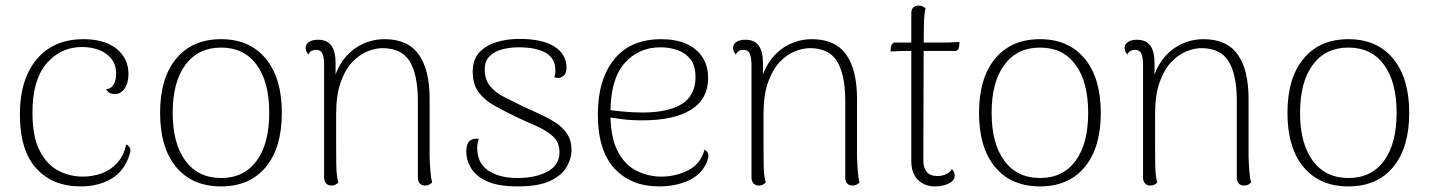

<svg xmlns="http://www.w3.org/2000/svg" viewBox="-20 -654 5106 686"><path d="M268 12Q168 12 109.5 -52.5Q51 -117 51 -245Q51 -370 111 -442Q171 -514 279 -514Q353 -514 396 -480Q439 -446 439 -389Q439 -358 425.5 -338Q412 -318 390 -318Q381 -318 373 -321.5Q365 -325 359 -335Q378 -337 386.5 -353Q395 -369 395 -390Q395 -423 377.5 -444.5Q360 -466 332.5 -476Q305 -486 273 -486Q197 -486 146.5 -427.5Q96 -369 96 -251Q96 -165 122 -115Q148 -65 189 -44Q230 -23 275 -23Q311 -23 343 -34.5Q375 -46 398.5 -71.5Q422 -97 431 -138Q440 -134 444.5 -125Q449 -116 440 -93Q421 -40 375.5 -14Q330 12 268 12Z M770 12Q667 12 609.5 -57Q552 -126 552 -251Q552 -375 609.5 -444.5Q667 -514 770 -514Q872 -514 929.5 -444.5Q987 -375 987 -251Q987 -126 929.5 -57Q872 12 770 12ZM770 -18Q852 -18 897 -79.5Q942 -141 942 -251Q942 -361 897 -422.5Q852 -484 770 -484Q688 -484 642.5 -422.5Q597 -361 597 -251Q597 -141 642.5 -79.5Q688 -18 770 -18Z M1164 9Q1152 9 1145 1Q1138 -7 1138 -20V-426Q1137 -454 1130.5 -465Q1124 -476 1109 -476Q1103 -476 1095 -473Q1087 -470 1082 -459Q1072 -471 1072 -483Q1072 -496 1084 -504Q1096 -512 1116 -512Q1149 -512 1164 -491Q1179 -470 1179 -428V-332L1165 -321Q1170 -381 1196.5 -424.5Q1223 -468 1264.5 -491Q1306 -514 1354 -514Q1437 -514 1476 -459.5Q1515 -405 1515 -301V-94Q1516 -65 1518 -40.5Q1520 -16 1524 -2Q1520 2 1514 5.5Q1508 9 1499 9Q1487 9 1480 1.5Q1473 -6 1473 -19V-299Q1472 -390 1443 -436Q1414 -482 1346 -482Q1322 -482 1293 -470.5Q1264 -459 1238.5 -432Q1213 -405 1197 -359.5Q1181 -314 1181 -246Q1181 -178 1181 -135Q1181 -92 1181.5 -66Q1182 -40 1184 -26Q1186 -12 1189 -2Q1185 2 1179 5.5Q1173 9 1164 9Z M1829 12Q1763 12 1723 -5Q1683 -22 1664.5 -51Q1646 -80 1646 -113Q1646 -129 1650.5 -139.5Q1655 -150 1665 -155Q1675 -160 1691 -158Q1688 -150 1686.5 -142.5Q1685 -135 1685 -123Q1686 -70 1725.5 -44Q1765 -18 1829 -18Q1895 -18 1937 -41.5Q1979 -65 1979 -109Q1979 -146 1955.5 -167Q1932 -188 1896.5 -203.5Q1861 -219 1823 -237Q1784 -256 1749 -275Q1714 -294 1691.5 -322.5Q1669 -351 1669 -398Q1669 -441 1692.5 -466.5Q1716 -492 1754 -503.5Q1792 -515 1836 -515Q1918 -515 1961 -487.5Q2004 -460 2004 -413Q2004 -400 2000 -391.5Q1996 -383 1985 -378Q1980 -375 1973.5 -375.5Q1967 -376 1960 -378Q1963 -385 1964 -393Q1965 -401 1964 -407Q1963 -447 1928.5 -466Q1894 -485 1833 -485Q1802 -485 1774 -477.5Q1746 -470 1729 -453Q1712 -436 1712 -406Q1712 -370 1730.5 -347Q1749 -324 1780 -308Q1811 -292 1846 -275Q1877 -261 1907.5 -247Q1938 -233 1964 -216.5Q1990 -200 2006 -176Q2022 -152 2022 -117Q2022 -89 2005.5 -59Q1989 -29 1947.5 -8.5Q1906 12 1829 12Z M2335 12Q2234 12 2175 -52.5Q2116 -117 2116 -245Q2116 -369 2174 -441.5Q2232 -514 2343 -514Q2394 -514 2431 -498Q2468 -482 2489 -451Q2510 -420 2510 -375Q2510 -300 2449 -262Q2388 -224 2275 -224Q2233 -224 2199.5 -228.5Q2166 -233 2135 -238L2136 -265Q2164 -259 2204 -255.5Q2244 -252 2277 -252Q2321 -252 2356 -259.5Q2391 -267 2415.5 -282Q2440 -297 2452.5 -321.5Q2465 -346 2465 -378Q2465 -420 2446.5 -443Q2428 -466 2399 -475.5Q2370 -485 2340 -485Q2261 -485 2211 -427.5Q2161 -370 2161 -251Q2161 -164 2186.5 -114.5Q2212 -65 2254 -44Q2296 -23 2343 -23Q2395 -23 2439.5 -46Q2484 -69 2497 -119Q2506 -115 2510 -105.5Q2514 -96 2505 -74Q2486 -30 2440 -9Q2394 12 2335 12Z M2691 9Q2679 9 2672 1Q2665 -7 2665 -20V-426Q2664 -454 2657.5 -465Q2651 -476 2636 -476Q2630 -476 2622 -473Q2614 -470 2609 -459Q2599 -471 2599 -483Q2599 -496 2611 -504Q2623 -512 2643 -512Q2676 -512 2691 -491Q2706 -470 2706 -428V-332L2692 -321Q2697 -381 2723.5 -424.5Q2750 -468 2791.5 -491Q2833 -514 2881 -514Q2964 -514 3003 -459.5Q3042 -405 3042 -301V-94Q3043 -65 3045 -40.5Q3047 -16 3051 -2Q3047 2 3041 5.5Q3035 9 3026 9Q3014 9 3007 1.5Q3000 -6 3000 -19V-299Q2999 -390 2970 -436Q2941 -482 2873 -482Q2849 -482 2820 -470.5Q2791 -459 2765.5 -432Q2740 -405 2724 -359.5Q2708 -314 2708 -246Q2708 -178 2708 -135Q2708 -92 2708.5 -66Q2709 -40 2711 -26Q2713 -12 2716 -2Q2712 2 2706 5.5Q2700 9 2691 9Z M3321 12Q3283 12 3259.5 -11.5Q3236 -35 3236 -78V-607Q3236 -620 3243 -627Q3250 -634 3262 -634Q3272 -634 3278 -630.5Q3284 -627 3287 -624Q3282 -608 3281 -561.5Q3280 -515 3280 -428L3279 -80Q3279 -54 3291.5 -39.5Q3304 -25 3329 -25Q3345 -25 3360 -31.5Q3375 -38 3381 -50Q3387 -44 3389 -38Q3391 -32 3391 -27Q3391 -9 3370 1.5Q3349 12 3321 12ZM3162 -470 3163 -486Q3164 -493 3168 -497.5Q3172 -502 3177 -502H3348Q3352 -502 3360 -502Q3368 -502 3377.5 -502.5Q3387 -503 3395.5 -503.5Q3404 -504 3408 -504L3407 -488Q3406 -481 3402.5 -476.5Q3399 -472 3393 -472H3222Q3212 -472 3192 -471.5Q3172 -471 3162 -470Z M3696 12Q3593 12 3535.5 -57Q3478 -126 3478 -251Q3478 -375 3535.5 -444.5Q3593 -514 3696 -514Q3798 -514 3855.5 -444.5Q3913 -375 3913 -251Q3913 -126 3855.5 -57Q3798 12 3696 12ZM3696 -18Q3778 -18 3823 -79.5Q3868 -141 3868 -251Q3868 -361 3823 -422.5Q3778 -484 3696 -484Q3614 -484 3568.5 -422.5Q3523 -361 3523 -251Q3523 -141 3568.5 -79.5Q3614 -18 3696 -18Z M4090 9Q4078 9 4071 1Q4064 -7 4064 -20V-426Q4063 -454 4056.5 -465Q4050 -476 4035 -476Q4029 -476 4021 -473Q4013 -470 4008 -459Q3998 -471 3998 -483Q3998 -496 4010 -504Q4022 -512 4042 -512Q4075 -512 4090 -491Q4105 -470 4105 -428V-332L4091 -321Q4096 -381 4122.5 -424.5Q4149 -468 4190.5 -491Q4232 -514 4280 -514Q4363 -514 4402 -459.5Q4441 -405 4441 -301V-94Q4442 -65 4444 -40.5Q4446 -16 4450 -2Q4446 2 4440 5.5Q4434 9 4425 9Q4413 9 4406 1.5Q4399 -6 4399 -19V-299Q4398 -390 4369 -436Q4340 -482 4272 -482Q4248 -482 4219 -470.5Q4190 -459 4164.5 -432Q4139 -405 4123 -359.5Q4107 -314 4107 -246Q4107 -178 4107 -135Q4107 -92 4107.5 -66Q4108 -40 4110 -26Q4112 -12 4115 -2Q4111 2 4105 5.5Q4099 9 4090 9Z M4798 12Q4695 12 4637.5 -57Q4580 -126 4580 -251Q4580 -375 4637.5 -444.5Q4695 -514 4798 -514Q4900 -514 4957.5 -444.5Q5015 -375 5015 -251Q5015 -126 4957.5 -57Q4900 12 4798 12ZM4798 -18Q4880 -18 4925 -79.5Q4970 -141 4970 -251Q4970 -361 4925 -422.5Q4880 -484 4798 -484Q4716 -484 4670.5 -422.5Q4625 -361 4625 -251Q4625 -141 4670.5 -79.5Q4716 -18 4798 -18Z"/></svg>

Font: Arima ExtraLight
Style: Regular
Weight: 250
Designer: Joana Correia and Natanael Gama
Foundry: NDISCOVER
Version: Version 1.101;gftools[0.9.23]